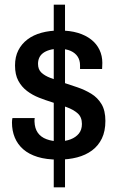

<svg xmlns="http://www.w3.org/2000/svg" viewBox="-20 -748 503 818"><path d="M209 50V-728H257V50ZM229 -68Q177 -68 140 -79.5Q103 -91 79 -112Q55 -133 43 -162Q31 -191 31 -226Q31 -231 31.5 -236Q32 -241 33 -245H128Q127 -241 127 -237.5Q127 -234 127 -230Q128 -201 141 -182.5Q154 -164 178 -155Q202 -146 231 -146Q259 -146 281 -154.5Q303 -163 316 -179Q329 -195 329 -220Q329 -249 311 -265Q293 -281 264 -291.5Q235 -302 203 -312Q174 -321 146 -332Q118 -343 95 -360.5Q72 -378 58 -404Q44 -430 44 -469Q44 -506 58 -533.5Q72 -561 97 -580Q122 -599 157 -608.5Q192 -618 234 -618Q278 -618 311.5 -608Q345 -598 368.5 -579.5Q392 -561 404 -535.5Q416 -510 416 -480Q416 -473 415.5 -465.5Q415 -458 415 -454H321V-470Q321 -491 311 -506.5Q301 -522 281.5 -531Q262 -540 230 -540Q208 -540 191 -535Q174 -530 163 -521.5Q152 -513 147 -501.5Q142 -490 142 -476Q142 -452 156.5 -438.5Q171 -425 195 -416Q219 -407 247 -397Q278 -387 310 -376Q342 -365 369 -348.5Q396 -332 412.5 -304.5Q429 -277 429 -233Q429 -189 414 -158Q399 -127 372 -107Q345 -87 308.5 -77.5Q272 -68 229 -68Z"/></svg>

Font: Archivo SemiCondensed Medium
Style: Regular
Weight: 500
Width: 4
Designer: Hector Gatti
Foundry: Omnibus-Type
Version: Version 2.001